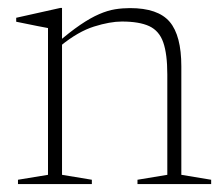

<svg xmlns="http://www.w3.org/2000/svg" viewBox="-20 -466 567 486"><path d="M137 -363.5V-23.5L212.5 -11V0H25.5V-11L101.5 -23.5V-395Q93.5 -396.5 74.2 -400.2Q55 -404 21 -411V-421L133 -446H137ZM328 -11 403.5 -23.5V-277.5Q403.5 -329.5 393.2 -358.8Q383 -388 357.8 -399.8Q332.5 -411.5 288.5 -411.5Q258.5 -411.5 218 -398.8Q177.5 -386 134 -350.5L122 -355Q156.5 -385 183 -403Q209.5 -421 231 -430.2Q252.5 -439.5 271.2 -442.5Q290 -445.5 309 -445.5Q380 -445.5 409.5 -410.8Q439 -376 439 -298V-23.5L514.5 -11V0H328Z"/></svg>

Font: Newsreader 24pt ExtraLight
Style: Regular
Weight: 250
Designer: Hugues Gentile
Foundry: Production Type
Version: Version 1.003